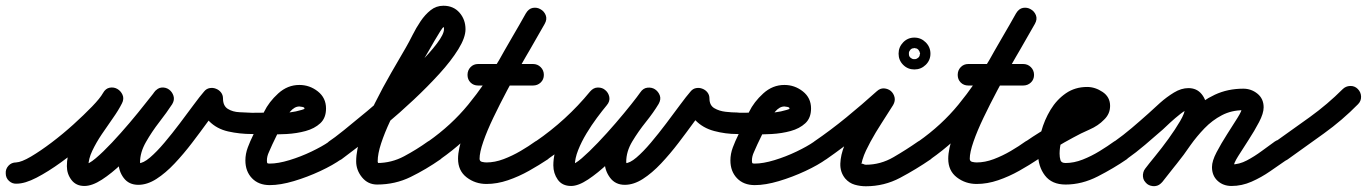

<svg xmlns="http://www.w3.org/2000/svg" viewBox="-48 -601 4763 669"><path d="M-28 3Q-29 -12 -18.5 -23.5Q-8 -35 8 -35Q27 -36 60 -55.5Q93 -75 132 -104.5Q171 -134 208 -167.5Q245 -201 273 -230Q301 -259 311 -277Q320 -293 334.5 -295.5Q349 -298 361 -291Q373 -284 379 -270.5Q385 -257 377 -241Q365 -217 345.5 -189.5Q326 -162 306.5 -133Q287 -104 273.5 -75.5Q260 -47 260 -22Q260 -16 258 -20.5Q256 -25 250 -27Q248 -28 246 -28Q260 -28 285.5 -49.5Q311 -71 342 -104Q373 -137 403.5 -173Q434 -209 457 -238.5Q480 -268 490 -280Q501 -295 515.5 -296Q530 -297 541 -289Q552 -281 556.5 -267Q561 -253 552 -238Q533 -209 507 -175.5Q481 -142 460.5 -106Q440 -70 440 -36Q440 -32 441.5 -30Q443 -28 440 -30Q438 -31 435.5 -31.5Q433 -32 434 -32Q451 -32 474.5 -52Q498 -72 525 -104Q552 -136 578 -170.5Q604 -205 626.5 -235.5Q649 -266 663 -282Q671 -292 682.5 -294Q694 -296 704 -292Q715 -288 722 -279Q729 -270 729 -258Q729 -232 746 -221.5Q763 -211 786.5 -210Q810 -209 830 -208Q846 -208 857 -197Q868 -186 867 -171Q867 -155 856 -144Q845 -133 830 -134Q787 -134 747 -143Q707 -152 680.5 -179Q654 -206 654 -258Q654 -270 667.5 -271.5Q681 -273 695 -267Q710 -262 719 -252.5Q728 -243 720 -234Q700 -210 675 -175.5Q650 -141 621 -103Q592 -65 560.5 -31.5Q529 2 497 22.5Q465 43 434 43Q401 43 383 19Q365 -5 365 -36Q365 -81 386.5 -122.5Q408 -164 436.5 -203Q465 -242 488 -278Q498 -293 513 -294Q528 -295 540 -287Q551 -278 556 -264Q561 -250 550 -236Q534 -214 507 -179.5Q480 -145 446.5 -105.5Q413 -66 377 -31.5Q341 3 307 25Q273 47 246 47Q217 47 201 26Q185 5 185 -22Q185 -57 198.5 -90Q212 -123 232.5 -154Q253 -185 274 -215Q295 -245 310 -275Q318 -291 332.5 -293.5Q347 -296 360 -289Q372 -282 378.5 -268.5Q385 -255 376 -239Q361 -214 328.5 -179Q296 -144 253.5 -106.5Q211 -69 165.5 -36Q120 -3 79.5 18Q39 39 10 39Q-5 40 -16.5 29.5Q-28 19 -28 3Z M793 -171H792Q792 -186 803 -197Q814 -208 830 -208Q870 -209 917 -207.5Q964 -206 1003 -218Q1005 -219 1009 -220Q1013 -221 1013 -223Q1013 -227 1005.5 -228.5Q998 -230 995 -230Q978 -230 962.5 -211.5Q947 -193 940 -179Q930 -159 920.5 -138.5Q911 -118 901 -98Q896 -86 889 -71Q882 -56 882 -42Q882 -34 883.5 -32.5Q885 -31 892 -31Q921 -31 960.5 -43Q1000 -55 1037.5 -73Q1075 -91 1098 -107Q1098 -107 1098 -107Q1098 -107 1098 -107Q1111 -117 1126 -114Q1141 -111 1150 -99Q1160 -86 1157 -71Q1154 -56 1142 -47Q1113 -26 1068 -5Q1023 16 976 30Q929 44 892 44Q853 44 830 20Q807 -4 807 -42Q807 -65 815.5 -87.5Q824 -110 834 -130Q843 -150 853 -170.5Q863 -191 872 -211Q889 -246 921.5 -275.5Q954 -305 995 -305Q1031 -305 1059.5 -282.5Q1088 -260 1088 -223Q1088 -190 1068 -171.5Q1048 -153 1017 -144.5Q986 -136 950.5 -134Q915 -132 883 -133Q851 -134 830 -134Q815 -133 804 -144Q793 -155 793 -171Z M1142 -46Q1129 -37 1113.5 -40Q1098 -43 1089 -55Q1080 -68 1083 -83.5Q1086 -99 1098 -108Q1115 -119 1150.5 -147.5Q1186 -176 1231.5 -214Q1277 -252 1323.5 -294.5Q1370 -337 1410 -377Q1450 -417 1474.5 -449.5Q1499 -482 1499 -499Q1499 -505 1499 -505.5Q1499 -506 1497 -506Q1495 -506 1486 -492Q1477 -478 1466 -459Q1455 -440 1445 -422.5Q1435 -405 1430 -397Q1416 -373 1395.5 -337.5Q1375 -302 1353 -261.5Q1331 -221 1311.5 -179.5Q1292 -138 1280 -101.5Q1268 -65 1268 -39Q1268 -35 1269.5 -34Q1271 -33 1268 -33Q1267 -33 1266 -33Q1316 -33 1360 -56.5Q1404 -80 1443 -108Q1443 -108 1443 -108Q1443 -108 1443 -108Q1456 -117 1471.5 -114Q1487 -111 1496 -99Q1505 -86 1502 -70.5Q1499 -55 1487 -46Q1437 -11 1383 15.5Q1329 42 1266 42Q1234 42 1213.5 17Q1193 -8 1193 -39Q1193 -79 1211.5 -132Q1230 -185 1258 -241Q1286 -297 1315.5 -348Q1345 -399 1366 -435Q1377 -454 1389.5 -479Q1402 -504 1417.5 -527Q1433 -550 1452.5 -565.5Q1472 -581 1497 -581Q1532 -581 1553 -557Q1574 -533 1574 -499Q1574 -470 1549 -429.5Q1524 -389 1483 -344Q1442 -299 1393.5 -253.5Q1345 -208 1296 -167Q1247 -126 1206 -94.5Q1165 -63 1142 -46Q1142 -46 1142 -46Q1142 -46 1142 -46Z M1486 -46Q1474 -37 1458.5 -40Q1443 -43 1434 -56Q1425 -68 1428 -83.5Q1431 -99 1444 -108Q1525 -165 1583.5 -236.5Q1642 -308 1689.5 -389Q1737 -470 1784 -554Q1794 -571 1808.5 -573.5Q1823 -576 1835 -569Q1848 -562 1853.5 -548Q1859 -534 1850 -518Q1838 -498 1817.5 -462Q1797 -426 1771 -380.5Q1745 -335 1719 -286Q1693 -237 1671 -191Q1649 -145 1636 -107.5Q1623 -70 1623 -48Q1623 -39 1631.5 -37Q1640 -35 1647 -35Q1676 -35 1706.5 -46.5Q1737 -58 1766 -75Q1795 -92 1817 -108Q1817 -108 1817 -108Q1817 -108 1817 -108Q1830 -117 1845.5 -114Q1861 -111 1870 -99Q1879 -86 1876 -70.5Q1873 -55 1861 -46Q1831 -26 1795.5 -6Q1760 14 1722 27Q1684 40 1647 40Q1608 40 1578 17Q1548 -6 1548 -48Q1548 -82 1566.5 -134Q1585 -186 1614.5 -246.5Q1644 -307 1677 -366.5Q1710 -426 1739 -475.5Q1768 -525 1784 -554Q1794 -571 1808.5 -573.5Q1823 -576 1835 -569Q1848 -562 1853.5 -548Q1859 -534 1850 -518Q1799 -428 1748.5 -342.5Q1698 -257 1635.5 -182Q1573 -107 1486 -46Q1486 -46 1486 -46Q1486 -46 1486 -46ZM1618 -303Q1602 -303 1591.5 -313.5Q1581 -324 1581 -340Q1581 -356 1591.5 -367Q1602 -378 1618 -378Q1666 -378 1713.5 -378Q1761 -378 1809 -378Q1809 -378 1809 -378Q1809 -378 1809 -378Q1825 -378 1836 -367Q1847 -356 1847 -340Q1847 -324 1836 -313.5Q1825 -303 1809 -303Q1761 -303 1713.5 -303Q1666 -303 1618 -303Q1618 -303 1618 -303Q1618 -303 1618 -303Z M1860 -46Q1847 -37 1832 -40Q1817 -43 1808 -56Q1799 -69 1802 -84Q1805 -99 1818 -108Q1926 -182 2008 -282Q2020 -296 2035 -296Q2050 -296 2061 -287Q2072 -278 2075 -263Q2078 -248 2066 -234Q2051 -216 2032 -190.5Q2013 -165 1995.5 -136Q1978 -107 1966.5 -78Q1955 -49 1955 -25Q1955 -17 1955.5 -18.5Q1956 -20 1951 -24Q1949 -26 1946 -27Q1945 -27 1943 -27.5Q1941 -28 1942 -28Q1954 -28 1979 -49.5Q2004 -71 2035.5 -104Q2067 -137 2097.5 -172.5Q2128 -208 2151 -237Q2174 -266 2183 -279Q2193 -294 2208 -295.5Q2223 -297 2234 -290Q2246 -282 2251 -268.5Q2256 -255 2247 -239Q2229 -209 2202.5 -176Q2176 -143 2155 -108Q2134 -73 2134 -37Q2134 -34 2135.5 -31Q2137 -28 2135 -30Q2134 -31 2131 -31.5Q2128 -32 2129 -32Q2146 -32 2169.5 -52Q2193 -72 2220 -104Q2247 -136 2273 -170.5Q2299 -205 2321.5 -235.5Q2344 -266 2358 -282Q2366 -292 2377.5 -294Q2389 -296 2399 -292Q2410 -288 2417 -279Q2424 -270 2424 -258Q2424 -234 2441 -224Q2458 -214 2480.5 -211.5Q2503 -209 2520 -209Q2520 -209 2520 -209Q2520 -209 2520 -209Q2536 -209 2546.5 -198Q2557 -187 2557 -171Q2557 -155 2546.5 -144.5Q2536 -134 2520 -134Q2480 -134 2440.5 -144.5Q2401 -155 2375 -182Q2349 -209 2349 -258Q2349 -270 2362.5 -271.5Q2376 -273 2390 -267Q2405 -262 2414 -252.5Q2423 -243 2415 -234Q2395 -210 2370 -175.5Q2345 -141 2316 -103Q2287 -65 2255.5 -31.5Q2224 2 2192 22.5Q2160 43 2129 43Q2096 43 2077.5 18Q2059 -7 2059 -37Q2059 -83 2080.5 -123.5Q2102 -164 2131 -201.5Q2160 -239 2182 -277Q2191 -292 2205.5 -293.5Q2220 -295 2232 -287Q2245 -279 2250 -265.5Q2255 -252 2245 -237Q2231 -216 2204 -181.5Q2177 -147 2143 -107.5Q2109 -68 2072 -33Q2035 2 2001 24.5Q1967 47 1942 47Q1911 47 1895.5 25Q1880 3 1880 -25Q1880 -67 1901 -115Q1922 -163 1952 -206.5Q1982 -250 2009 -282Q2021 -296 2036 -296Q2051 -296 2061 -287Q2072 -278 2075 -263.5Q2078 -249 2066 -234Q1977 -126 1860 -46Q1860 -46 1860 -46Q1860 -46 1860 -46Z M2483 -171H2482Q2482 -186 2493 -197Q2504 -208 2520 -208Q2560 -209 2607 -207.5Q2654 -206 2693 -218Q2695 -219 2699 -220Q2703 -221 2703 -223Q2703 -227 2695.5 -228.5Q2688 -230 2685 -230Q2668 -230 2652.5 -211.5Q2637 -193 2630 -179Q2620 -159 2610.5 -138.5Q2601 -118 2591 -98Q2586 -86 2579 -71Q2572 -56 2572 -42Q2572 -34 2573.5 -32.5Q2575 -31 2582 -31Q2611 -31 2650.5 -43Q2690 -55 2727.5 -73Q2765 -91 2788 -107Q2788 -107 2788 -107Q2788 -107 2788 -107Q2801 -117 2816 -114Q2831 -111 2840 -99Q2850 -86 2847 -71Q2844 -56 2832 -47Q2803 -26 2758 -5Q2713 16 2666 30Q2619 44 2582 44Q2543 44 2520 20Q2497 -4 2497 -42Q2497 -65 2505.5 -87.5Q2514 -110 2524 -130Q2533 -150 2543 -170.5Q2553 -191 2562 -211Q2579 -246 2611.5 -275.5Q2644 -305 2685 -305Q2721 -305 2749.5 -282.5Q2778 -260 2778 -223Q2778 -190 2758 -171.5Q2738 -153 2707 -144.5Q2676 -136 2640.5 -134Q2605 -132 2573 -133Q2541 -134 2520 -134Q2505 -133 2494 -144Q2483 -155 2483 -171Z M2831 -46Q2819 -37 2803.5 -40Q2788 -43 2779 -56Q2770 -68 2773 -83.5Q2776 -99 2789 -108Q2846 -147 2901 -192Q2956 -237 3007 -283Q3019 -294 3032.5 -293Q3046 -292 3056 -284Q3066 -275 3069 -262Q3072 -249 3064 -235Q3044 -203 3023.5 -171.5Q3003 -140 2985 -107Q2977 -92 2969.5 -76.5Q2962 -61 2957 -44Q2956 -40 2954.5 -33.5Q2953 -27 2953 -29Q2955 -32 2960 -29.5Q2965 -27 2969 -27Q3020 -27 3065.5 -53.5Q3111 -80 3151 -108Q3151 -108 3151 -108Q3151 -108 3151 -108Q3164 -117 3179.5 -114Q3195 -111 3204 -99Q3213 -86 3210 -70.5Q3207 -55 3195 -46Q3144 -11 3088.5 18.5Q3033 48 2969 48Q2949 48 2930 42.5Q2911 37 2897 21Q2879 -1 2880 -31Q2881 -61 2894.5 -94.5Q2908 -128 2927.5 -161.5Q2947 -195 2967 -224.5Q2987 -254 3000 -275Q3008 -288 3022.5 -286.5Q3037 -285 3049 -275Q3061 -266 3065 -252Q3069 -238 3057 -227Q3004 -179 2947 -133Q2890 -87 2831 -46Q2831 -46 2831 -46Q2831 -46 2831 -46ZM3136 -433Q3126 -433 3121 -423Q3119 -420 3119 -417Q3119 -416 3119 -414Q3119 -414 3119 -412Q3119 -402 3129 -397Q3132 -395 3135 -395Q3136 -395 3138 -395Q3140 -395 3141 -395Q3144 -395 3147 -397Q3157 -402 3157 -412Q3157 -413 3158 -414Q3158 -416 3157 -417Q3157 -420 3155 -423Q3150 -433 3140 -433Q3139 -433 3138 -434Q3138 -433 3136 -433ZM3083 -414Q3083 -437 3099 -453.5Q3115 -470 3138 -470Q3161 -470 3177.5 -453.5Q3194 -437 3194 -414Q3194 -391 3177.5 -375Q3161 -359 3138 -359Q3115 -359 3099 -375Q3083 -391 3083 -414Z M3194 -46Q3182 -37 3166.5 -40Q3151 -43 3142 -56Q3133 -68 3136 -83.5Q3139 -99 3152 -108Q3233 -165 3291.5 -236.5Q3350 -308 3397.5 -389Q3445 -470 3492 -554Q3502 -571 3516.5 -573.5Q3531 -576 3543 -569Q3556 -562 3561.5 -548Q3567 -534 3558 -518Q3546 -498 3525.5 -462Q3505 -426 3479 -380.5Q3453 -335 3427 -286Q3401 -237 3379 -191Q3357 -145 3344 -107.5Q3331 -70 3331 -48Q3331 -39 3339.5 -37Q3348 -35 3355 -35Q3384 -35 3414.5 -46.5Q3445 -58 3474 -75Q3503 -92 3525 -108Q3525 -108 3525 -108Q3525 -108 3525 -108Q3538 -117 3553.5 -114Q3569 -111 3578 -99Q3587 -86 3584 -70.5Q3581 -55 3569 -46Q3539 -26 3503.5 -6Q3468 14 3430 27Q3392 40 3355 40Q3316 40 3286 17Q3256 -6 3256 -48Q3256 -82 3274.5 -134Q3293 -186 3322.5 -246.5Q3352 -307 3385 -366.5Q3418 -426 3447 -475.5Q3476 -525 3492 -554Q3502 -571 3516.5 -573.5Q3531 -576 3543 -569Q3556 -562 3561.5 -548Q3567 -534 3558 -518Q3507 -428 3456.5 -342.5Q3406 -257 3343.5 -182Q3281 -107 3194 -46Q3194 -46 3194 -46Q3194 -46 3194 -46ZM3326 -303Q3310 -303 3299.5 -313.5Q3289 -324 3289 -340Q3289 -356 3299.5 -367Q3310 -378 3326 -378Q3374 -378 3421.5 -378Q3469 -378 3517 -378Q3517 -378 3517 -378Q3517 -378 3517 -378Q3533 -378 3544 -367Q3555 -356 3555 -340Q3555 -324 3544 -313.5Q3533 -303 3517 -303Q3469 -303 3421.5 -303Q3374 -303 3326 -303Q3326 -303 3326 -303Q3326 -303 3326 -303Z M3568 -46Q3556 -37 3540.5 -40Q3525 -43 3516 -56Q3507 -68 3510 -83.5Q3513 -99 3526 -108Q3575 -142 3626.5 -170Q3678 -198 3730 -226Q3738 -231 3743 -234Q3746 -236 3746 -236Q3745 -234 3745 -232Q3745 -239 3745.5 -232Q3746 -225 3746 -224Q3748 -220 3746.5 -221.5Q3745 -223 3740 -223Q3716 -223 3698 -206Q3680 -189 3668 -163.5Q3656 -138 3650 -111.5Q3644 -85 3644 -66Q3644 -53 3647 -43Q3650 -33 3665 -33Q3694 -33 3724.5 -45Q3755 -57 3783.5 -74.5Q3812 -92 3834 -108Q3847 -117 3862.5 -114Q3878 -111 3887 -99Q3896 -86 3893 -70.5Q3890 -55 3878 -46Q3833 -15 3777.5 13.5Q3722 42 3665 42Q3617 42 3593 10.5Q3569 -21 3569 -66Q3569 -102 3580 -142.5Q3591 -183 3612.5 -218.5Q3634 -254 3666 -276Q3698 -298 3740 -298Q3768 -298 3794 -280.5Q3820 -263 3820 -232Q3820 -204 3799 -184Q3779 -163 3748 -149.5Q3717 -136 3692 -122Q3660 -105 3629 -86Q3598 -67 3568 -46Q3568 -46 3568 -46Q3568 -46 3568 -46Z M3825 -56Q3816 -68 3819 -83.5Q3822 -99 3835 -108Q3866 -130 3895.5 -155Q3925 -180 3954 -206Q3971 -222 3994 -242.5Q4017 -263 4042.5 -278.5Q4068 -294 4093 -294Q4122 -294 4139 -273Q4156 -252 4156 -224Q4156 -197 4138.5 -162Q4121 -127 4096 -90.5Q4071 -54 4045 -21.5Q4019 11 4002 33Q4002 33 4002 33Q4002 33 4002 33Q3992 45 3976.5 47Q3961 49 3949 40Q3937 30 3935 14.5Q3933 -1 3942 -13Q3954 -29 3977 -57Q4000 -85 4023.5 -117.5Q4047 -150 4064 -179Q4081 -208 4081 -224Q4081 -229 4082.5 -225.5Q4084 -222 4088 -220Q4089 -219 4091.5 -219Q4094 -219 4093 -219Q4084 -219 4065.5 -204.5Q4047 -190 4029 -173.5Q4011 -157 4004 -150Q3973 -123 3942 -96.5Q3911 -70 3877 -46Q3865 -37 3849.5 -40Q3834 -43 3825 -56ZM4001 33Q3992 46 3976.5 47.5Q3961 49 3949 39Q3936 30 3934.5 14.5Q3933 -1 3943 -13Q3967 -44 3991.5 -74.5Q4016 -105 4038 -137Q4067 -179 4103.5 -214.5Q4140 -250 4185 -271Q4230 -292 4284 -292Q4312 -292 4333.5 -274.5Q4355 -257 4355 -227Q4355 -206 4339 -175.5Q4323 -145 4302.5 -113.5Q4282 -82 4266 -56.5Q4250 -31 4250 -19Q4250 -19 4249 -21Q4247 -25 4243 -26.5Q4239 -28 4243 -28Q4270 -28 4296.5 -42Q4323 -56 4348 -74.5Q4373 -93 4394 -108Q4407 -117 4422.5 -114Q4438 -111 4447 -99Q4456 -86 4453 -70.5Q4450 -55 4438 -46Q4409 -26 4378 -4.5Q4347 17 4313 32Q4279 47 4243 47Q4214 47 4194.5 29Q4175 11 4175 -19Q4175 -40 4191 -70.5Q4207 -101 4227.5 -133Q4248 -165 4264 -190.5Q4280 -216 4280 -227Q4280 -229 4280 -226.5Q4280 -224 4281 -223Q4282 -220 4284.5 -218.5Q4287 -217 4284 -217Q4243 -217 4209.5 -199.5Q4176 -182 4149 -154Q4122 -126 4100 -95Q4077 -61 4051.5 -29.5Q4026 2 4001 33Q4001 33 4001 33Q4001 33 4001 33Z M4385 -54Q4376 -67 4379 -82Q4382 -97 4394 -106Q4455 -149 4516.5 -193.5Q4578 -238 4630 -290Q4630 -290 4630 -290Q4630 -290 4630 -290Q4641 -301 4656.5 -301.5Q4672 -302 4683 -291Q4694 -280 4694.5 -264.5Q4695 -249 4684 -238Q4629 -182 4565 -136Q4501 -90 4438 -45Q4425 -36 4409.5 -38.5Q4394 -41 4385 -54Z"/></svg>

Font: FRB American Cursive Guidelines Extrabold
Style: Bold Italic
Weight: 800
Italic angle: -25°
Version: Version 2.0;Modular Font Editor K font №1